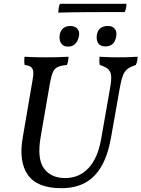

<svg xmlns="http://www.w3.org/2000/svg" viewBox="-20 -976 740 1005"><path d="M301 9Q174 9 125.5 -61Q77 -131 99 -256L150 -554Q156 -585 154 -601.5Q152 -618 141.5 -625.5Q131 -633 109 -636Q107 -645 107 -656Q107 -667 108 -679Q143 -677 166.5 -676.5Q190 -676 219 -676Q251 -676 276.5 -676.5Q302 -677 339 -679Q338 -667 336.5 -657Q335 -647 330 -636Q299 -633 282.5 -625.5Q266 -618 257.5 -599.5Q249 -581 242 -544L193 -260Q173 -145 210 -94.5Q247 -44 321 -44Q395 -44 443.5 -96.5Q492 -149 509 -246L556 -514Q564 -557 561.5 -580Q559 -603 545 -615Q531 -627 502 -636Q500 -647 500 -657.5Q500 -668 501 -679Q533 -677 556 -676.5Q579 -676 600 -676Q624 -676 645 -676.5Q666 -677 700 -679Q700 -667 698 -657Q696 -647 691 -636Q670 -629 656 -621Q642 -613 633 -599.5Q624 -586 617.5 -563Q611 -540 605 -504L561 -255Q545 -165 511.5 -106.5Q478 -48 426 -19.5Q374 9 301 9ZM336 -732Q311 -732 299.5 -750Q288 -768 293 -796Q297 -817 311.5 -828.5Q326 -840 348 -840Q374 -840 386.5 -823.5Q399 -807 392 -781Q379 -732 336 -732ZM531 -733Q506 -733 494.5 -749.5Q483 -766 487 -793Q495 -840 545 -840Q569 -840 581 -825Q593 -810 588 -784Q579 -733 531 -733ZM285 -910Q285 -916 287 -931.5Q289 -947 294 -956H642Q642 -946 640 -935Q638 -924 633 -913Q532 -913 444 -912.5Q356 -912 285 -910Z"/></svg>

Font: Vollkorn
Style: Italic
Weight: 400
Italic angle: -11°
Designer: Friedrich Althausen
Foundry: Friedrich Althausen
Version: Version 5.001